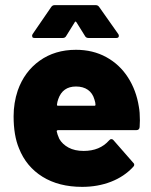

<svg xmlns="http://www.w3.org/2000/svg" viewBox="-20 -720 588 748"><path d="M521 -304Q525 -283 525 -251Q525 -239 524 -225Q523 -213 511 -213H206Q204 -213 202.5 -212Q201 -211 201 -209Q201 -209 201 -208Q203 -197 211 -179Q223 -158 247 -145Q271 -132 306 -132Q369 -132 405 -173Q409 -178 414 -178Q419 -178 422 -174L499 -86Q503 -83 503 -78Q503 -74 499 -70Q464 -32 412.5 -12Q361 8 300 8Q209 8 145.5 -31.5Q82 -71 54 -142Q33 -192 33 -267Q33 -319 49 -367Q75 -441 134.5 -483.5Q194 -526 276 -526Q342 -526 394 -497.5Q446 -469 478.5 -418.5Q511 -368 521 -304ZM276 -383Q224 -383 207 -334Q203 -323 202 -313Q202 -312 202 -311Q202 -308 206 -308H348Q352 -308 352 -312Q352 -320 348 -332Q341 -357 322.5 -370Q304 -383 276 -383ZM115 -572Q108 -572 106.5 -575Q105 -578 105 -580Q105 -583 107 -587L179 -692Q184 -700 193 -700H353Q362 -700 367 -692L441 -587Q443 -584 443 -580Q443 -572 433 -572H325Q315 -572 311 -580L278 -633Q276 -636 274 -636Q272 -636 271 -633L238 -580Q234 -572 224 -572Z"/></svg>

Font: LinhAnh ExtBd
Style: Regular
Weight: 800
Designer: Jeremy Tribby
Foundry: Tribby Type
Version: Version 1.408